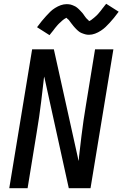

<svg xmlns="http://www.w3.org/2000/svg" viewBox="-20 -996 648 1016"><path d="M29 0 150 -735H265L396 -144Q397 -150 397.5 -155Q398 -160 398 -165L411 -276Q416 -317 422 -358.5Q428 -400 435 -441L483 -735H580L459 0H344L214 -591Q213 -585 212 -580Q211 -575 211 -570L198 -459Q193 -418 187 -376.5Q181 -335 174 -294L126 0ZM242 -810 176 -852Q189 -870 201 -884.5Q213 -899 224 -911Q235 -923 245.5 -933.5Q256 -944 271 -953.5Q286 -963 301.5 -968.5Q317 -974 333 -974Q338 -974 343 -973.5Q348 -973 353 -972Q358 -971 362.5 -969Q367 -967 372 -965Q377 -963 381 -960.5Q385 -958 388.5 -955Q392 -952 396 -948.5Q400 -945 403 -941.5Q406 -938 409.5 -934.5Q413 -931 416 -927.5Q419 -924 421 -921Q423 -918 426.5 -913Q430 -908 433.5 -903.5Q437 -899 440 -896Q443 -893 447 -890Q451 -887 450 -884Q451 -884 455.5 -886Q460 -888 463 -890.5Q466 -893 470.5 -896.5Q475 -900 477 -901.5Q479 -903 481 -905Q483 -907 485.5 -909Q488 -911 490.5 -913.5Q493 -916 495.5 -918.5Q498 -921 500.5 -924Q503 -927 505.5 -930Q508 -933 511 -936.5Q514 -940 516.5 -943.5Q519 -947 522 -951Q525 -955 528.5 -959Q532 -963 535 -967.5Q538 -972 542 -976L608 -934Q595 -916 583 -901.5Q571 -887 560 -875Q549 -863 538.5 -853Q528 -843 513.5 -833.5Q499 -824 483 -818Q467 -812 451 -812Q446 -812 441 -812.5Q436 -813 431 -814.5Q426 -816 421.5 -817.5Q417 -819 412 -821Q407 -823 403 -825.5Q399 -828 395.5 -831Q392 -834 388 -837.5Q384 -841 381 -844.5Q378 -848 374.5 -851.5Q371 -855 368 -859Q365 -863 363 -865.5Q361 -868 357 -873Q353 -878 350 -882.5Q347 -887 344 -890.5Q341 -894 337 -896.5Q333 -899 333 -902Q332 -902 328 -900Q324 -898 321 -896Q318 -894 313.5 -890.5Q309 -887 307 -885Q305 -883 303 -881Q301 -879 298.5 -877Q296 -875 293.5 -872.5Q291 -870 288.5 -867.5Q286 -865 283.5 -862Q281 -859 278.5 -856Q276 -853 273 -849.5Q270 -846 267.5 -842.5Q265 -839 262 -835Q259 -831 255.5 -827Q252 -823 249 -819Q246 -815 242 -810Z"/></svg>

Font: Iosevka Custom Medium
Style: Italic
Weight: 500
Italic angle: -9°
Designer: Belleve Invis
Foundry: Belleve Invis
Version: Version 27.0.1